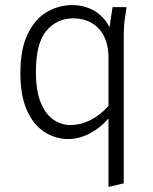

<svg xmlns="http://www.w3.org/2000/svg" viewBox="-20 -538 601 754"><path d="M60 -250Q60 -344 88 -403Q116 -462 162.5 -490Q209 -518 264 -518Q311 -518 349.5 -496Q388 -474 410 -431L422 -510H477L471 -471Q468 -449 467 -431Q466 -413 466 -388V182L406 196V-73Q376 -37 333.5 -14.5Q291 8 248 8Q197 8 154 -20Q111 -48 85.5 -105.5Q60 -163 60 -250ZM121 -255Q121 -181 140 -135Q159 -89 190 -68Q221 -47 256 -47Q297 -47 336 -67Q375 -87 406 -122V-310Q406 -362 388 -396.5Q370 -431 338.5 -448.5Q307 -466 268 -466Q204 -466 162.5 -417.5Q121 -369 121 -255Z"/></svg>

Font: Radio Canada Light
Style: Regular
Weight: 300
Designer: Charles Daoud, Etienne Aubert Bonn, Alexandre Saumier Demers, Jacques Le Bailly
Foundry: Radio-Canada
Version: Version 2.104;gftools[0.9.28.dev5+ged2979d]